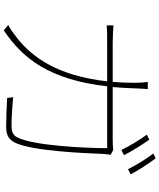

<svg xmlns="http://www.w3.org/2000/svg" viewBox="68 -910 863 1040"><g transform="rotate(90 500.0 -390.5)"><path d="M737 -767 710 -754C737 -717 774 -656 793 -616L821 -630C799 -674 762 -732 737 -767ZM838 -802 812 -789C841 -752 874 -697 897 -652L925 -666C905 -705 865 -766 838 -802ZM819 -558 792 -572C782 -571 769 -569 741 -569H452C455 -606 458 -645 459 -686C460 -710 461 -737 463 -759H424C428 -736 429 -708 429 -685C429 -644 427 -605 424 -569H216C177 -569 146 -571 118 -573V-536C147 -539 172 -539 217 -539H421C391 -270 291 -135 189 -53C169 -37 138 -14 116 -3L145 21C297 -81 412 -225 448 -539H783C783 -433 771 -141 724 -51C712 -27 689 -21 664 -21C619 -21 565 -24 507 -30L511 3C566 6 623 8 666 8C708 8 733 -2 752 -37C799 -127 811 -429 814 -513C815 -528 816 -540 819 -558Z"/></g></svg>

Font: Harano Aji Gothic K1 ExtraLight
Style: Regular
Weight: 250
Foundry: Masamichi Hosoda
Version: HaranoAjiGothicK1-ExtraLight version 20230610;ttx 4.39.4